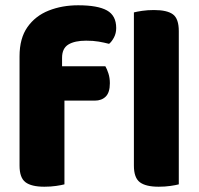

<svg xmlns="http://www.w3.org/2000/svg" viewBox="-20 -699 754 727"><path d="M190 -318V-448H379Q385 -438 390.5 -421Q396 -404 396 -384Q396 -349 380.5 -333.5Q365 -318 339 -318ZM215 -480V-338H54V-486Q54 -554 84 -596.5Q114 -639 164.5 -659Q215 -679 276 -679Q350 -679 385 -659.5Q420 -640 420 -593Q420 -573 411.5 -557Q403 -541 393 -533Q374 -538 353.5 -541.5Q333 -545 306 -545Q263 -545 239 -530.5Q215 -516 215 -480ZM54 -363H224V-1Q213 2 192.5 5Q172 8 148 8Q99 8 76.5 -9Q54 -26 54 -72ZM487 -264H657V-1Q646 2 625.5 5Q605 8 581 8Q532 8 509.5 -9Q487 -26 487 -72ZM657 -175H487V-652Q498 -655 518.5 -658Q539 -661 563 -661Q613 -661 635 -644.5Q657 -628 657 -581Z"/></svg>

Font: Baloo Bhaijaan 2 ExtraBold
Style: Regular
Weight: 800
Designer: Sanskriti Dholi, Noopur Datye and Ek Type
Foundry: Ek Type
Version: Version 1.701